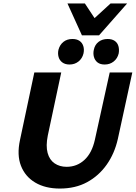

<svg xmlns="http://www.w3.org/2000/svg" viewBox="-20 -1078 787 1113"><path d="M327 15Q243 15 184.5 -19.5Q126 -54 101.5 -117Q77 -180 96 -267L179 -658H335L257 -292Q245 -232 256 -191.5Q267 -151 296.5 -131Q326 -111 366 -111Q426 -111 469.5 -151Q513 -191 530 -268L616 -658H747L663 -272Q644 -188 598.5 -123.5Q553 -59 485 -22Q417 15 327 15ZM383 -704Q358 -704 341.5 -716Q325 -728 319.5 -748Q314 -768 319 -790Q327 -819 348 -835.5Q369 -852 400 -852Q425 -852 441 -841Q457 -830 463 -810.5Q469 -791 464 -768Q457 -739 435 -721.5Q413 -704 383 -704ZM587 -704Q561 -704 545.5 -716Q530 -728 524.5 -748Q519 -768 524 -790Q530 -819 551.5 -835.5Q573 -852 604 -852Q629 -852 645 -841Q661 -830 666.5 -810.5Q672 -791 668 -768Q661 -739 639 -721.5Q617 -704 587 -704ZM455 -873 501 -948 621 -1058H717L554 -873ZM455 -873 371 -1058H472L544 -949L554 -873Z"/></svg>

Font: Ysabeau ExtraBold
Style: Italic
Weight: 800
Italic angle: -12°
Designer: Christian Thalmann (Catharsis Fonts)
Version: Version 2.002